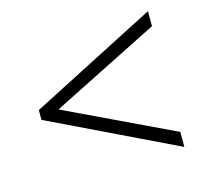

<svg xmlns="http://www.w3.org/2000/svg" viewBox="-76 -683 688 642"><g transform="rotate(-15 268.0 -362.0)"><path d="M487 -127 49 -338V-372L487 -597V-545L113 -357L487 -179Z"/></g></svg>

Font: Noto Sans Display Light
Style: Regular
Weight: 300
Designer: Monotype Design Team
Foundry: Monotype Imaging Inc.
Version: Version 2.003